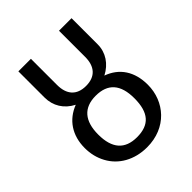

<svg xmlns="http://www.w3.org/2000/svg" viewBox="-209 -862 996 996"><g transform="rotate(-45 289.0 -363.5)"><path d="M395 -408C451 -437 485 -487 485 -547V-739H393V-547C393 -478 359 -437 290 -437C221 -437 187 -478 187 -547V-739H95V-547C95 -486 126 -435 183 -406C103 -375 57 -307 57 -214C57 -173 66 -135 85 -100C122 -31 196 12 289 12C432 12 521 -92 521 -215C521 -312 476 -379 395 -408ZM289 -62C200 -62 156 -113 156 -214C156 -314 201 -366 289 -366C378 -366 422 -316 422 -215C422 -110 380 -62 289 -62Z"/></g></svg>

Font: Fira Sans
Style: Regular
Weight: 400
Designer: Carrois Corporate & Edenspiekermann AG
Foundry: Carrois Corporate GbR & Edenspiekermann AG
Version: Version 4.203